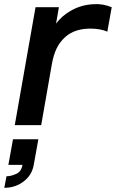

<svg xmlns="http://www.w3.org/2000/svg" viewBox="-36 -597 552 916"><path d="M497 -562.5 476 -446Q443 -460.5 395 -460.5Q320.5 -460.5 276 -421Q249 -397 234 -365.5Q219 -334 211.5 -291.5L160.5 0H34.5L133.5 -562.5H245L231.5 -484.5Q258.5 -520.5 298 -543.5Q349.5 -574.5 411.5 -577Q454.5 -580 497 -562.5ZM26 67.5H147L125 189.5Q116.5 238.5 77 268.5Q37.5 299 -15.5 299L-5 244Q16 244 41.5 232.5Q66.5 221 71 189.5H4Z"/></svg>

Font: Russisch Sans
Style: Bold Italic
Weight: 700
Italic angle: -10°
Designer: Michael Sharanda (font) & Cristiano Sobral (main changes)
Foundry: Michael Sharanda
Version: Version 2.00;September 8, 2020;FontCreator 13.0.0.2681 64-bi